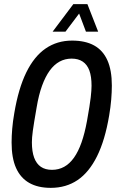

<svg xmlns="http://www.w3.org/2000/svg" viewBox="-20 -895 568 927"><path d="M225 12Q163 12 121 -12Q79 -36 57.5 -84Q36 -132 36 -207Q36 -238 39 -273.5Q42 -309 49 -349Q69 -468 107 -545.5Q145 -623 200.5 -661Q256 -699 328 -699Q392 -699 434.5 -675.5Q477 -652 498.5 -604Q520 -556 520 -482Q520 -451 517 -414.5Q514 -378 507 -337Q487 -218 448.5 -140.5Q410 -63 354.5 -25.5Q299 12 225 12ZM231 -75Q263 -75 289.5 -89.5Q316 -104 337 -133.5Q358 -163 373.5 -207Q389 -251 400 -311Q407 -351 411.5 -378.5Q416 -406 418 -424.5Q420 -443 421 -456.5Q422 -470 422 -481Q422 -526 411.5 -554.5Q401 -583 379.5 -597.5Q358 -612 326 -612Q294 -612 267.5 -597.5Q241 -583 220 -554Q199 -525 183 -481Q167 -437 157 -377Q150 -337 145.5 -309.5Q141 -282 138.5 -263.5Q136 -245 135 -232Q134 -219 134 -208Q134 -163 145 -133.5Q156 -104 177.5 -89.5Q199 -75 231 -75ZM234 -742 334 -875H402L454 -742H395L349 -864H388L296 -742Z"/></svg>

Font: Archivo ExtraCondensed Medium
Style: Italic
Weight: 500
Width: 2
Italic angle: -10°
Designer: Hector Gatti
Foundry: Omnibus-Type
Version: Version 2.001